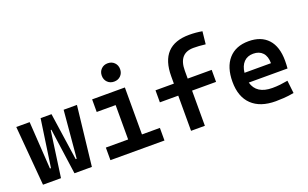

<svg xmlns="http://www.w3.org/2000/svg" viewBox="-85 -1155 2514 1568"><g transform="rotate(-20 1172.0 -370.5)"><path d="M346.7 0 291 -398.4H285.2L229.5 0H73.2L29.3 -517.6H145.5L171.9 -105H180.7L240.7 -517.6H335.4L395.5 -105H404.3L440.9 -517.6H556.6L498 0Z M659.2 0V-109.4H853V-408.2H688.5V-517.6H973.1V-109.4H1128.9V0ZM908.2 -592.3Q873.5 -592.3 851.1 -614.7Q828.6 -637.2 828.6 -671.9Q828.6 -706.5 851.1 -729Q873.5 -751.5 908.2 -751.5Q942.9 -751.5 965.3 -729Q987.8 -706.5 987.8 -671.9Q987.8 -637.2 965.3 -614.7Q942.9 -592.3 908.2 -592.3Z M1359.9 0V-305.7H1200.2V-410.2H1359.9V-473.6Q1359.9 -742.2 1613.3 -742.2Q1671.9 -742.2 1725.6 -732.4L1713.9 -623Q1682.1 -627 1657.7 -628.4Q1633.3 -629.9 1610.4 -629.9Q1480 -629.9 1480 -478.5V-410.2H1688.5V-305.7H1480V0Z M2093.3 9.8Q1959.5 9.8 1887 -59.8Q1814.5 -129.4 1814.5 -259.8Q1814.5 -386.7 1876.2 -457Q1938 -527.3 2050.3 -527.3Q2158.7 -527.3 2218 -462.9Q2277.3 -398.4 2277.3 -275.9Q2277.3 -240.7 2274.4 -209H1937.5Q1966.8 -101.6 2105 -101.6Q2139.2 -101.6 2172.1 -105.2Q2205.1 -108.9 2239.3 -115.2L2252 -3.9Q2203.6 4.9 2163.8 7.3Q2124 9.8 2093.3 9.8ZM1932.1 -295.9H2162.1Q2162.1 -355.5 2132.8 -387Q2103.5 -418.5 2051.3 -418.5Q2000.5 -418.5 1969.7 -386.7Q1939 -355 1932.1 -295.9Z"/></g></svg>

Font: Cascadia Code SemiBold
Style: Regular
Weight: 600
Monospace: yes
Designer: Aaron Bell
Foundry: Saja Typeworks
Version: Version 2404.023; ttfautohint (v1.8.4)